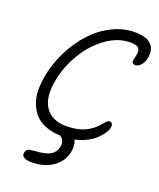

<svg xmlns="http://www.w3.org/2000/svg" viewBox="-166 -842 936 1127"><g transform="rotate(20 302.5 -278.5)"><path d="M168.9 184.1Q135.7 184.1 120.4 174.1Q105 164.1 108.9 146Q111.8 129.9 123 123.3Q134.3 116.7 163.1 115.2Q231 111.8 261 93.5Q291 75.2 297.9 39.1Q300.8 22 296.9 9Q293 -3.9 287.6 -9.3Q282.2 -14.6 272.9 -21Q219.2 -22.9 178.5 -39.6Q137.7 -56.2 113.3 -84Q88.9 -111.8 75 -149.7Q61 -187.5 61.5 -231.7Q62 -275.9 70.8 -325.2Q86.9 -406.2 125.2 -481.4Q163.6 -556.6 216.6 -614.5Q269.5 -672.4 338.4 -706.8Q407.2 -741.2 480 -741.2Q551.8 -741.2 582.3 -710.2Q612.8 -679.2 602.1 -625Q596.7 -598.1 580.8 -579.1Q564.9 -560.1 543.9 -560.1Q537.6 -560.1 533.7 -561.5Q529.8 -563 527.8 -566.4Q525.9 -569.8 525.4 -573.5Q524.9 -577.1 525.6 -583.3Q526.4 -589.4 527.6 -594Q528.8 -598.6 530.5 -606.7Q532.2 -614.7 533.2 -620.1Q538.6 -645.5 527.6 -660.6Q516.6 -675.8 475.1 -675.8Q398.4 -675.8 326.2 -624.3Q253.9 -572.8 204.6 -491.2Q155.3 -409.7 137.2 -317.9Q115.2 -206.5 155.8 -145.8Q196.3 -85 288.1 -85Q323.7 -85 354 -91.3Q384.3 -97.7 404.5 -107.7Q424.8 -117.7 441.4 -129.9Q458 -142.1 469 -154.3Q480 -166.5 488.5 -176.5Q497.1 -186.5 504.4 -192.9Q511.7 -199.2 518.1 -199.2Q529.8 -199.2 534.9 -189.7Q540 -180.2 537.1 -166Q534.2 -149.9 521.2 -130.4Q508.3 -110.8 487.3 -90.6Q466.3 -70.3 432.9 -53.2Q399.4 -36.1 360.8 -27.8Q375.5 5.4 367.2 47.9Q355 108.4 301.8 146.2Q248.5 184.1 168.9 184.1Z"/></g></svg>

Font: Shantell Sans Bouncy
Style: Italic
Weight: 300
Italic angle: -11.31°
Designer: Stephen Nixon, Anya Danilova, Shantell Martin
Foundry: Arrow Type
Version: Version 1.006;[9816181b4]